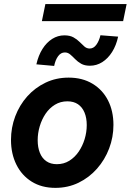

<svg xmlns="http://www.w3.org/2000/svg" viewBox="-20 -910 639 938"><path d="M250.5 7.8Q183.6 7.8 135 -22.5Q86.4 -52.7 60.1 -105.7Q33.7 -158.7 33.7 -226.6Q33.7 -286.6 54.4 -341.6Q75.2 -396.5 113 -439Q150.9 -481.4 202.4 -506.1Q253.9 -530.8 315.4 -530.8Q382.3 -530.8 431.6 -501.2Q481 -471.7 507.6 -419.7Q534.2 -367.7 534.2 -299.8Q534.2 -239.7 513.2 -184.6Q492.2 -129.4 453.9 -85.9Q415.5 -42.5 363.8 -17.3Q312 7.8 250.5 7.8ZM257.8 -107.9Q291.5 -107.9 318.4 -124.5Q345.2 -141.1 364.3 -168.9Q383.3 -196.8 393.6 -230.7Q403.8 -264.6 403.8 -298.8Q403.8 -334 392.8 -360.4Q381.8 -386.7 360.8 -400.9Q339.8 -415 309.1 -415Q275.4 -415 248.3 -398.4Q221.2 -381.8 202.6 -354.2Q184.1 -326.7 174.1 -293Q164.1 -259.3 164.1 -225.1Q164.1 -189.9 174.8 -163.3Q185.5 -136.7 206.5 -122.3Q227.5 -107.9 257.8 -107.9ZM244.6 -587.9 157.7 -595.7Q167.5 -639.2 187.5 -670.9Q207.5 -702.6 235.1 -720Q262.7 -737.3 294.4 -737.3Q321.3 -737.3 338.9 -727.5Q356.4 -717.8 368.9 -705.1Q381.3 -692.4 392.6 -682.6Q403.8 -672.9 418 -672.9Q437.5 -672.9 450.9 -691.7Q464.4 -710.4 470.7 -737.8L557.1 -731Q547.9 -688 527.6 -656Q507.3 -624 479.5 -606.4Q451.7 -588.9 419.4 -588.9Q393.6 -588.9 376.5 -598.6Q359.4 -608.4 347.2 -621.1Q335 -633.8 323.2 -643.8Q311.5 -653.8 296.9 -653.8Q277.3 -653.8 263.9 -635.5Q250.5 -617.2 244.6 -587.9ZM184.6 -806.6 201.7 -890.1H598.6L581.5 -806.6Z"/></svg>

Font: Reddit Sans
Style: Bold Italic
Weight: 700
Italic angle: -11.25°
Designer: Stephen Hutchings
Version: Version 1.013